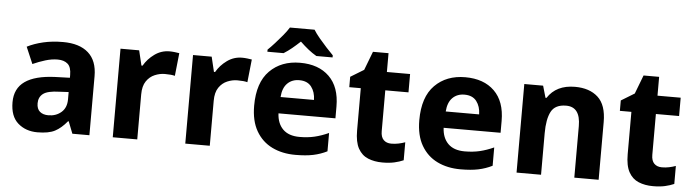

<svg xmlns="http://www.w3.org/2000/svg" viewBox="-48 -967 4254 1179"><g transform="rotate(5 2079.5 -378.0)"><path d="M317 -556Q419 -556 473.5 -507.5Q528 -459 528 -364V0H423L394 -74H390Q354 -30 315.5 -10Q277 10 208 10Q136 10 88 -32Q40 -74 40 -161Q40 -246 102 -289.5Q164 -333 287 -338L378 -341V-358Q378 -407 355.5 -426.5Q333 -446 294 -446Q257 -446 218 -434Q179 -422 141 -405L97 -508Q140 -530 195.5 -543Q251 -556 317 -556ZM321 -250Q249 -248 221.5 -227Q194 -206 194 -168Q194 -133 213.5 -116.5Q233 -100 266 -100Q313 -100 345.5 -128Q378 -156 378 -208V-253Z M974 -556Q989 -556 1006 -554Q1023 -552 1034 -550L1019 -409Q1008 -412 993 -413.5Q978 -415 957 -415Q926 -415 895 -402Q864 -389 843.5 -359Q823 -329 823 -277V0H672V-546H787L809 -454H816Q840 -496 881.5 -526Q923 -556 974 -556Z M1421 -556Q1436 -556 1453 -554Q1470 -552 1481 -550L1466 -409Q1455 -412 1440 -413.5Q1425 -415 1404 -415Q1373 -415 1342 -402Q1311 -389 1290.5 -359Q1270 -329 1270 -277V0H1119V-546H1234L1256 -454H1263Q1287 -496 1328.5 -526Q1370 -556 1421 -556Z M1779 -556Q1893 -556 1958.5 -492Q2024 -428 2024 -308V-235H1673Q1676 -173 1711.5 -137.5Q1747 -102 1814 -102Q1865 -102 1907 -112Q1949 -122 1993 -142V-29Q1953 -9 1908 0.5Q1863 10 1798 10Q1717 10 1654.5 -20.5Q1592 -51 1556 -113Q1520 -175 1520 -269Q1520 -412 1591.5 -484Q1663 -556 1779 -556ZM1783 -449Q1738 -449 1709.5 -420.5Q1681 -392 1677 -336H1883Q1882 -385 1857.5 -417Q1833 -449 1783 -449ZM1849 -766Q1863 -743 1886 -715.5Q1909 -688 1932.5 -662.5Q1956 -637 1974 -619V-606H1874Q1848 -621 1823 -641Q1798 -661 1772 -686Q1745 -661 1722 -642Q1699 -623 1672 -606H1572V-619Q1591 -637 1614.5 -663Q1638 -689 1660.5 -716Q1683 -743 1697 -766Z M2379 -110Q2402 -110 2423.5 -114.5Q2445 -119 2464 -126V-15Q2439 -4 2408 3Q2377 10 2334 10Q2285 10 2246 -6Q2207 -22 2185 -61.5Q2163 -101 2163 -172V-433H2092V-497L2174 -547L2218 -662H2314V-546H2457V-433H2314V-181Q2314 -145 2331.5 -127.5Q2349 -110 2379 -110Z M2797 -556Q2911 -556 2976.5 -492Q3042 -428 3042 -308V-235H2691Q2694 -173 2729.5 -137.5Q2765 -102 2832 -102Q2883 -102 2925 -112Q2967 -122 3011 -142V-29Q2971 -9 2926 0.5Q2881 10 2816 10Q2735 10 2672.5 -20.5Q2610 -51 2574 -113Q2538 -175 2538 -269Q2538 -412 2609.5 -484Q2681 -556 2797 -556ZM2801 -449Q2756 -449 2727.5 -420.5Q2699 -392 2695 -336H2901Q2900 -385 2875.5 -417Q2851 -449 2801 -449Z M3473 -556Q3563 -556 3615 -508.5Q3667 -461 3667 -356V0H3517V-318Q3517 -436 3429 -436Q3361 -436 3336.5 -389.5Q3312 -343 3312 -256V0H3161V-546H3277L3298 -473H3304Q3358 -556 3473 -556Z M4047 -110Q4070 -110 4091.5 -114.5Q4113 -119 4132 -126V-15Q4107 -4 4076 3Q4045 10 4002 10Q3953 10 3914 -6Q3875 -22 3853 -61.5Q3831 -101 3831 -172V-433H3760V-497L3842 -547L3886 -662H3982V-546H4125V-433H3982V-181Q3982 -145 3999.5 -127.5Q4017 -110 4047 -110Z"/></g></svg>

Font: Noto Sans Khmer UI
Style: Bold
Weight: 700
Designer: Danh Hong and the Monotype Design Team
Foundry: Monotype Imaging Inc.
Version: Version 2.002; ttfautohint (v1.8.4.7-5d5b)